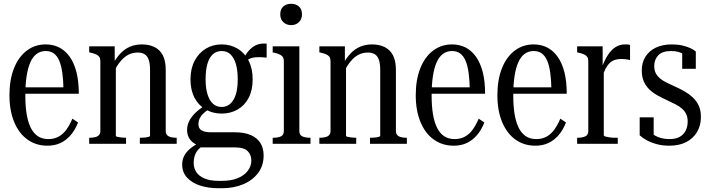

<svg xmlns="http://www.w3.org/2000/svg" viewBox="-20 -761 3757 1016"><path d="M114 -256Q114 -200 121 -157.5Q128 -115 142.5 -85.5Q157 -56 180 -40.5Q203 -25 236 -25Q268 -25 292 -39Q316 -53 333 -77.5Q350 -102 363 -133L393 -113Q378 -74 354.5 -46.5Q331 -19 300.5 -4.5Q270 10 231 10Q171 10 125.5 -22.5Q80 -55 55 -115.5Q30 -176 30 -257Q30 -339 54 -399.5Q78 -460 121.5 -493Q165 -526 222 -526Q262 -526 294 -509.5Q326 -493 349 -460.5Q372 -428 384.5 -379.5Q397 -331 397 -265H93V-299H336L316 -287Q315 -339 309.5 -377.5Q304 -416 293 -441Q282 -466 264.5 -478.5Q247 -491 222 -491Q194 -491 173.5 -475.5Q153 -460 140 -430Q127 -400 120.5 -356Q114 -312 114 -256Z M452 0V-32H453Q469 -32 482.5 -35Q496 -38 503.5 -46Q511 -54 511 -68V-437Q511 -452 505.5 -460Q500 -468 489 -473Q478 -478 461 -482L452 -484V-516H587V-429L593 -420V-42Q593 -39 601 -37Q609 -35 621.5 -33.5Q634 -32 646 -32H647V0ZM915 0H720V-32H721Q731 -32 743.5 -33Q756 -34 765 -36.5Q774 -39 774 -42V-391Q774 -426 766.5 -446Q759 -466 744.5 -474.5Q730 -483 709 -483Q682 -483 659.5 -471.5Q637 -460 617.5 -436.5Q598 -413 581 -378L577 -422Q596 -456 618 -479Q640 -502 668 -514Q696 -526 731 -526Q769 -526 797.5 -512Q826 -498 841.5 -468.5Q857 -439 857 -391V-68Q857 -54 864.5 -46Q872 -38 885 -35Q898 -32 914 -32H915Z M1391 -456Q1357 -460 1333.5 -458Q1310 -456 1295 -447Q1280 -438 1270 -419L1260 -434Q1272 -460 1285.5 -479Q1299 -498 1315.5 -510.5Q1332 -523 1350.5 -527.5Q1369 -532 1391 -530ZM1153 -160Q1106 -160 1068.5 -181.5Q1031 -203 1009.5 -243.5Q988 -284 988 -341Q988 -398 1010 -439.5Q1032 -481 1069 -503.5Q1106 -526 1153 -526Q1200 -526 1237.5 -503.5Q1275 -481 1296 -439.5Q1317 -398 1317 -341Q1317 -284 1296 -243.5Q1275 -203 1237.5 -181.5Q1200 -160 1153 -160ZM1153 -195Q1179 -195 1198 -211.5Q1217 -228 1227.5 -260Q1238 -292 1238 -341Q1238 -390 1228 -423Q1218 -456 1199.5 -473.5Q1181 -491 1153 -491Q1125 -491 1106 -473.5Q1087 -456 1077.5 -423Q1068 -390 1068 -341Q1068 -293 1078.5 -260.5Q1089 -228 1107.5 -211.5Q1126 -195 1153 -195ZM1134 235Q1082 235 1039 221Q996 207 970 179Q944 151 944 109Q944 82 957 59.5Q970 37 994.5 19Q1019 1 1053 -14L1067 3Q1048 12 1033.5 26Q1019 40 1012 59Q1005 78 1005 101Q1005 129 1019 150Q1033 171 1062.5 183.5Q1092 196 1136 196H1154Q1203 196 1237.5 182Q1272 168 1291 143Q1310 118 1310 88Q1310 59 1291 39Q1272 19 1222 19H1036L1037 13Q1015 4 1000 -8Q985 -20 977.5 -36.5Q970 -53 970 -73Q970 -98 981 -120Q992 -142 1012 -162Q1032 -182 1060 -199L1084 -182Q1068 -172 1055.5 -160Q1043 -148 1036.5 -134Q1030 -120 1030 -103Q1030 -81 1047 -71Q1064 -61 1097 -61H1223Q1273 -61 1306.5 -46.5Q1340 -32 1357.5 -5Q1375 22 1375 62Q1375 115 1346 154Q1317 193 1267 214Q1217 235 1156 235Z M1521 -628Q1496 -628 1479.5 -643.5Q1463 -659 1463 -685Q1463 -713 1479.5 -727Q1496 -741 1521 -741Q1545 -741 1561.5 -727Q1578 -713 1578 -685Q1578 -659 1561.5 -643.5Q1545 -628 1521 -628ZM1564 -516V-68Q1564 -46 1580.5 -39Q1597 -32 1622 -32H1623V0H1423V-32H1425Q1450 -32 1466 -39Q1482 -46 1482 -68V-437Q1482 -458 1469.5 -467Q1457 -476 1432 -482L1423 -483V-516Z M1670 0V-32H1671Q1687 -32 1700.5 -35Q1714 -38 1721.5 -46Q1729 -54 1729 -68V-437Q1729 -452 1723.5 -460Q1718 -468 1707 -473Q1696 -478 1679 -482L1670 -484V-516H1805V-429L1811 -420V-42Q1811 -39 1819 -37Q1827 -35 1839.5 -33.5Q1852 -32 1864 -32H1865V0ZM2133 0H1938V-32H1939Q1949 -32 1961.5 -33Q1974 -34 1983 -36.5Q1992 -39 1992 -42V-391Q1992 -426 1984.5 -446Q1977 -466 1962.5 -474.5Q1948 -483 1927 -483Q1900 -483 1877.5 -471.5Q1855 -460 1835.5 -436.5Q1816 -413 1799 -378L1795 -422Q1814 -456 1836 -479Q1858 -502 1886 -514Q1914 -526 1949 -526Q1987 -526 2015.5 -512Q2044 -498 2059.5 -468.5Q2075 -439 2075 -391V-68Q2075 -54 2082.5 -46Q2090 -38 2103 -35Q2116 -32 2132 -32H2133Z M2264 -256Q2264 -200 2271 -157.5Q2278 -115 2292.5 -85.5Q2307 -56 2330 -40.5Q2353 -25 2386 -25Q2418 -25 2442 -39Q2466 -53 2483 -77.5Q2500 -102 2513 -133L2543 -113Q2528 -74 2504.5 -46.5Q2481 -19 2450.5 -4.5Q2420 10 2381 10Q2321 10 2275.5 -22.5Q2230 -55 2205 -115.5Q2180 -176 2180 -257Q2180 -339 2204 -399.5Q2228 -460 2271.5 -493Q2315 -526 2372 -526Q2412 -526 2444 -509.5Q2476 -493 2499 -460.5Q2522 -428 2534.5 -379.5Q2547 -331 2547 -265H2243V-299H2486L2466 -287Q2465 -339 2459.5 -377.5Q2454 -416 2443 -441Q2432 -466 2414.5 -478.5Q2397 -491 2372 -491Q2344 -491 2323.5 -475.5Q2303 -460 2290 -430Q2277 -400 2270.5 -356Q2264 -312 2264 -256Z M2696 -256Q2696 -200 2703 -157.5Q2710 -115 2724.5 -85.5Q2739 -56 2762 -40.5Q2785 -25 2818 -25Q2850 -25 2874 -39Q2898 -53 2915 -77.5Q2932 -102 2945 -133L2975 -113Q2960 -74 2936.5 -46.5Q2913 -19 2882.5 -4.5Q2852 10 2813 10Q2753 10 2707.5 -22.5Q2662 -55 2637 -115.5Q2612 -176 2612 -257Q2612 -339 2636 -399.5Q2660 -460 2703.5 -493Q2747 -526 2804 -526Q2844 -526 2876 -509.5Q2908 -493 2931 -460.5Q2954 -428 2966.5 -379.5Q2979 -331 2979 -265H2675V-299H2918L2898 -287Q2897 -339 2891.5 -377.5Q2886 -416 2875 -441Q2864 -466 2846.5 -478.5Q2829 -491 2804 -491Q2776 -491 2755.5 -475.5Q2735 -460 2722 -430Q2709 -400 2702.5 -356Q2696 -312 2696 -256Z M3314 -523V-443Q3309 -445 3301.5 -446Q3294 -447 3285.5 -448Q3277 -449 3268 -449Q3250 -449 3235 -444.5Q3220 -440 3207.5 -428.5Q3195 -417 3184.5 -397.5Q3174 -378 3165 -347L3162 -397Q3178 -441 3196.5 -469.5Q3215 -498 3237.5 -512Q3260 -526 3287 -526Q3296 -526 3303 -525.5Q3310 -525 3314 -523ZM3034 0V-32H3035Q3060 -32 3076.5 -39Q3093 -46 3093 -68V-437Q3093 -452 3087.5 -460Q3082 -468 3071 -473Q3060 -478 3043 -482L3034 -484V-516H3169V-398L3175 -405V-46Q3175 -41 3183.5 -38.5Q3192 -36 3206 -34Q3220 -32 3234 -32H3249V0Z M3619 -118Q3619 -141 3611 -157.5Q3603 -174 3588.5 -186.5Q3574 -199 3553.5 -209.5Q3533 -220 3507 -232Q3483 -243 3459.5 -256Q3436 -269 3417 -287Q3398 -305 3387 -329.5Q3376 -354 3376 -388Q3376 -430 3395.5 -461Q3415 -492 3450.5 -509Q3486 -526 3535 -526Q3567 -526 3592 -520Q3617 -514 3635 -505.5Q3653 -497 3662 -488V-397H3590V-491Q3598 -492 3604.5 -486.5Q3611 -481 3615.5 -474Q3620 -467 3622 -460.5Q3624 -454 3622 -450Q3613 -464 3599.5 -473Q3586 -482 3569.5 -486.5Q3553 -491 3532 -491Q3484 -491 3463 -468Q3442 -445 3442 -412Q3442 -388 3451 -372Q3460 -356 3475 -344Q3490 -332 3510.5 -322.5Q3531 -313 3554 -302Q3579 -291 3602.5 -277.5Q3626 -264 3645.5 -246Q3665 -228 3677 -203Q3689 -178 3689 -142Q3689 -97 3668.5 -62.5Q3648 -28 3611 -9Q3574 10 3522 10Q3486 10 3456 2Q3426 -6 3403 -18.5Q3380 -31 3365 -45V-140H3439V-28Q3430 -34 3424 -39Q3418 -44 3415 -49Q3412 -54 3412 -59Q3412 -64 3416 -71Q3427 -55 3443.5 -45Q3460 -35 3480 -30Q3500 -25 3522 -25Q3557 -25 3578 -37.5Q3599 -50 3609 -71Q3619 -92 3619 -118Z"/></svg>

Font: Roboto Serif 120pt ExtraCondensed
Style: Regular
Weight: 400
Width: 2
Designer: Greg Gazdowicz
Foundry: Commercial Type
Version: Version 1.008